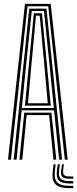

<svg xmlns="http://www.w3.org/2000/svg" viewBox="-20 -820 396 986"><path d="M21.1 0 108.3 -800H240.5L327.7 0H312.9L227.7 -787.9H121.2L35.9 0ZM79.5 0 104.7 -241.3H244.1L269.3 0H254.4L232 -229.2H116.8L94.4 0ZM50.1 0 130.2 -775.5H218.6L298.7 0H283.8L257.6 -253.4H91.2L65 0ZM92.1 -265.5H256.4L234.8 -481.8L205.7 -763.4H143.1L113.6 -481.8ZM108.2 -277.5 127.6 -481.8 153.6 -751.8H195.3L221.6 -481.8L240.7 -277.5ZM123.7 -289.6H225.2L208 -481.8L184 -739.6H164.8L140.9 -481.8ZM265.7 24 261.7 59.4Q257.1 99.3 273.9 116.7Q290.8 134.1 334.6 134.1H356.2V146.1H334.6Q284.2 146.1 264.8 126Q245.4 105.9 250.8 59.4L254.8 24ZM307.9 24 304.3 55.4Q302.6 71.9 309.4 79Q316.2 86.1 334.6 86.1H356.2V97.8H334.6Q309.6 97.8 300.2 88Q290.7 78.2 293.9 55.4L297.9 24ZM287.2 24 283.2 57.4Q279.5 85.5 291.4 97.7Q303.4 109.9 334.6 109.9H356.2V122H334.6Q296.7 122 282.3 107Q267.9 92 272.3 57.4L276.3 24Z"/></svg>

Font: Big Shoulders Inline Thin
Style: Regular
Weight: 100
Designer: Patric King
Foundry: XO Type Co
Version: Version 2.002